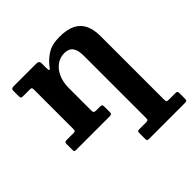

<svg xmlns="http://www.w3.org/2000/svg" viewBox="-203 -700 1119 1119"><g transform="rotate(-45 356.5 -140.0)"><path d="M110 -440Q120.5 -440 124 -437.4Q127.5 -434.7 127.5 -424.2V-97.5Q127.5 -85 123.4 -82.5Q119.2 -80 106.5 -80H56.5Q45.2 -80 41.4 -76.8Q37.5 -73.5 37.5 -61.5V-18.3Q37.5 -7.5 39.9 -3.8Q42.2 0 52.5 0H328Q338.3 0 342.9 -2.9Q347.5 -5.7 347.5 -16.8V-62.3Q347.5 -74 343.5 -77Q339.5 -80 328.8 -80H297Q285.3 -80 281.4 -84.4Q277.5 -88.8 277.5 -100V-283Q277.5 -334.5 294.5 -371.5Q311.5 -408.5 340 -428.2Q368.5 -448 402.5 -448Q439 -448 455.7 -425.7Q472.5 -403.5 472.5 -355.5V155.5Q472.5 168.5 468.6 171.7Q464.7 175 452 175H396.7Q387 175 384.7 179.6Q382.5 184.2 382.5 193.7V235.8Q382.5 246.8 384.7 250.9Q387 255 398 255H690.3Q703.3 255 707.9 252.4Q712.5 249.8 712.5 236.5V191.7Q712.5 182.2 709.4 178.6Q706.3 175 697 175H643.5Q629.3 175 625.9 171Q622.5 167 622.5 153V-369Q622.5 -422.5 605 -459.5Q587.5 -496.5 549.5 -515.8Q511.5 -535 450.5 -535Q386.3 -535 347.3 -509.4Q308.3 -483.8 282.8 -448.3Q275 -438.3 271.3 -439.9Q267.5 -441.5 267.5 -460.5V-498.7Q267.5 -510.3 261.6 -515.1Q255.8 -520 245.8 -520H58.8Q48.2 -520 42.9 -516.4Q37.5 -512.7 37.5 -501V-459Q37.5 -447.5 40.5 -443.7Q43.5 -440 55.2 -440Z"/></g></svg>

Font: Besley
Style: Regular
Weight: 400
Designer: Owen Earl
Foundry: indestructible type*
Version: Version 4.000